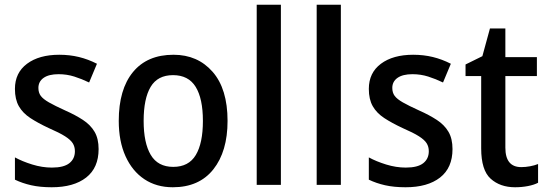

<svg xmlns="http://www.w3.org/2000/svg" viewBox="-20 -831 2312 810"><path d="M396 -202Q396 -123 343.5 -82Q291 -41 198 -41Q149 -41 111.5 -49.5Q74 -58 43 -73V-167Q74 -150 116 -137Q158 -124 199 -124Q249 -124 272.5 -142.5Q296 -161 296 -193Q296 -212 287 -226.5Q278 -241 254.5 -256Q231 -271 185 -291Q140 -312 108 -333Q76 -354 59.5 -383Q43 -412 43 -456Q43 -524 94 -562Q145 -600 230 -600Q274 -600 313 -590.5Q352 -581 389 -562L356 -483Q325 -498 293.5 -508Q262 -518 227 -518Q186 -518 164 -502.5Q142 -487 142 -460Q142 -440 152 -426.5Q162 -413 186.5 -399Q211 -385 255 -365Q298 -346 330 -325Q362 -304 379 -275Q396 -246 396 -202Z M940 -321Q940 -192 880 -116.5Q820 -41 709 -41Q640 -41 589 -75Q538 -109 509.5 -172Q481 -235 481 -321Q481 -454 541 -527Q601 -600 712 -600Q814 -600 877 -528Q940 -456 940 -321ZM586 -321Q586 -228 616 -177.5Q646 -127 711 -127Q776 -127 806 -177Q836 -227 836 -321Q836 -415 805.5 -464.5Q775 -514 710 -514Q645 -514 615.5 -464.5Q586 -415 586 -321Z M1165 -51H1063V-811H1165Z M1418 -51H1316V-811H1418Z M1889 -202Q1889 -123 1836.5 -82Q1784 -41 1691 -41Q1642 -41 1604.5 -49.5Q1567 -58 1536 -73V-167Q1567 -150 1609 -137Q1651 -124 1692 -124Q1742 -124 1765.5 -142.5Q1789 -161 1789 -193Q1789 -212 1780 -226.5Q1771 -241 1747.5 -256Q1724 -271 1678 -291Q1633 -312 1601 -333Q1569 -354 1552.5 -383Q1536 -412 1536 -456Q1536 -524 1587 -562Q1638 -600 1723 -600Q1767 -600 1806 -590.5Q1845 -581 1882 -562L1849 -483Q1818 -498 1786.5 -508Q1755 -518 1720 -518Q1679 -518 1657 -502.5Q1635 -487 1635 -460Q1635 -440 1645 -426.5Q1655 -413 1679.5 -399Q1704 -385 1748 -365Q1791 -346 1823 -325Q1855 -304 1872 -275Q1889 -246 1889 -202Z M2179 -126Q2197 -126 2216 -129.5Q2235 -133 2250 -139V-60Q2233 -51 2207 -46Q2181 -41 2153 -41Q2090 -41 2050 -77Q2010 -113 2010 -205V-510H1944V-559L2015 -594L2047 -711H2112V-590H2245V-510H2112V-208Q2112 -126 2179 -126Z"/></svg>

Font: Noto Sans Tamil UI SemiCondensed Medium
Style: Regular
Weight: 500
Width: 4
Designer: Jelle Bosma - Monotype Design Team
Foundry: Monotype Imaging Inc.
Version: Version 2.004; ttfautohint (v1.8.4.7-5d5b)